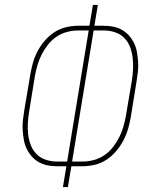

<svg xmlns="http://www.w3.org/2000/svg" viewBox="-20 -755 640 775"><path d="M234 0 248 -84H209Q189 -84 170 -88Q151 -92 135 -101.5Q119 -111 107 -125Q95 -139 87 -156Q79 -173 76 -192Q73 -211 71.5 -230.5Q70 -250 72.5 -270Q75 -290 78 -310L102 -452Q106 -476 112.5 -500Q119 -524 131 -547Q143 -570 160.5 -590.5Q178 -611 199.5 -625Q221 -639 246 -645Q271 -651 295 -651H341L355 -735H375L361 -651H400Q420 -651 439 -647Q458 -643 474 -633.5Q490 -624 502 -610Q514 -596 522 -579Q530 -562 533 -543Q536 -524 537.5 -504.5Q539 -485 536.5 -465Q534 -445 531 -425L508 -283Q504 -259 497 -235Q490 -211 478 -188Q466 -165 448.5 -144.5Q431 -124 409.5 -110Q388 -96 363 -90Q338 -84 314 -84H268L254 0ZM209 -103H251L338 -632H295Q273 -632 250.5 -626Q228 -620 208.5 -607Q189 -594 174 -575Q159 -556 148.5 -535.5Q138 -515 131.5 -493Q125 -471 121 -449L98 -307Q94 -283 92.5 -259.5Q91 -236 93.5 -213.5Q96 -191 104 -170Q112 -149 127 -133.5Q142 -118 164 -110.5Q186 -103 209 -103ZM271 -103H314Q336 -103 358.5 -109Q381 -115 400.5 -128Q420 -141 435 -160Q450 -179 460.5 -199.5Q471 -220 477.5 -242Q484 -264 488 -286L512 -428Q516 -452 517 -475.5Q518 -499 515.5 -521.5Q513 -544 505 -565Q497 -586 482 -601.5Q467 -617 445 -624.5Q423 -632 400 -632H358Z"/></svg>

Font: Iosevka Thin Extended
Style: Italic
Weight: 100
Width: 7
Italic angle: -9°
Monospace: yes
Designer: Belleve Invis
Foundry: Belleve Invis
Version: Version 32.5.0; ttfautohint (v1.8.4)